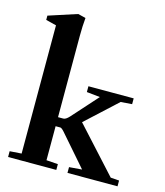

<svg xmlns="http://www.w3.org/2000/svg" viewBox="-109 -809 765 892"><g transform="rotate(15 273.5 -363.0)"><path d="M13.7 0V-27.8L70.3 -31.7V-648.4L20 -661.1V-681.6L156.7 -726.1L193.8 -716.8Q189.9 -676.3 189.9 -630.9V-238.8H215.3Q227.1 -238.8 243.2 -256.3L353.5 -379.4L289.1 -386.2V-414.1H506.8V-386.2L452.6 -382.3L303.7 -245.1L499 -30.8L540 -27.8V0H299.3V-27.8L360.8 -32.7L231.4 -181.2Q218.8 -195.3 212.4 -195.3H189.9V-31.7L245.6 -27.8V0Z"/></g></svg>

Font: Elstob 18pt
Style: Bold
Weight: 700
Designer: Peter S. Baker
Version: Version 1.015